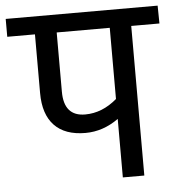

<svg xmlns="http://www.w3.org/2000/svg" viewBox="-69 -693 685 739"><g transform="rotate(-5 274.0 -323.5)"><path d="M567 -647 568 -578H459V0H376V-226Q316 -183 248 -183Q169 -183 128 -226Q87 -269 87 -351V-578H-20V-647ZM376 -303V-578H171V-349Q171 -254 253 -254Q319 -254 376 -303Z"/></g></svg>

Font: Martel Sans
Style: Regular
Weight: 400
Designer: Dan Reynolds and Mathieu Réguer
Foundry: Dan Reynolds and Mathieu Réguer
Version: Version 1.001;PS 001.001;hotconv 1.0.70;makeotf.lib2.5.58329